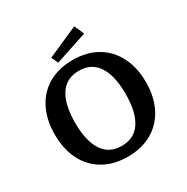

<svg xmlns="http://www.w3.org/2000/svg" viewBox="-203 -1079 1230 1266"><g transform="rotate(-30 412.5 -446.0)"><path d="M65 -352Q65 -462 106.5 -545.5Q148 -629 226.5 -674.5Q305 -720 412 -720Q519 -720 597 -674.5Q675 -629 717 -545.5Q759 -462 759 -352Q759 -242 717 -159Q675 -76 596.5 -30.5Q518 15 412 15Q305 15 226.5 -30.5Q148 -76 106.5 -159Q65 -242 65 -352ZM604 -352Q604 -490 556 -564Q508 -638 412 -638Q316 -638 268 -564Q220 -490 220 -352Q220 -215 268 -141Q316 -67 412 -67Q508 -67 556 -141Q604 -215 604 -352ZM298 -803 533 -907 566 -833 322 -752Z"/></g></svg>

Font: Andada Pro ExtraBold
Style: Regular
Weight: 800
Designer: Carolina Giovagnoli
Foundry: Huerta Tipografica
Version: Version 3.005; ttfautohint (v1.8.4)